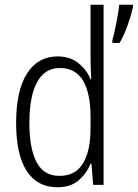

<svg xmlns="http://www.w3.org/2000/svg" viewBox="-20 -780 581 810"><path d="M222 10Q137 10 92.5 -59Q48 -128 48 -262Q48 -398 94 -470Q140 -542 223 -542Q276 -542 311 -513.5Q346 -485 362 -446H365Q364 -468 363 -488.5Q362 -509 362 -527V-760H417V0H373L366 -89H362Q345 -48 311.5 -19Q278 10 222 10ZM231 -38Q298 -38 330 -90.5Q362 -143 362 -240V-286Q362 -386 330.5 -439.5Q299 -493 232 -493Q169 -493 136.5 -433.5Q104 -374 104 -261Q104 -153 134.5 -95.5Q165 -38 231 -38ZM541 -751Q537 -731 528 -702Q519 -673 507.5 -645Q496 -617 484 -599H454V-610Q457 -619 461.5 -638.5Q466 -658 470.5 -681.5Q475 -705 478.5 -726Q482 -747 483 -760H541Z"/></svg>

Font: Noto Sans Telugu Condensed Light
Style: Regular
Weight: 300
Width: 3
Designer: Jelle Bosma - Monotype Design Team
Foundry: Monotype Imaging Inc.
Version: Version 2.005; ttfautohint (v1.8.4.7-5d5b)